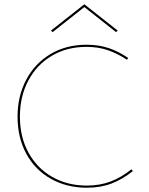

<svg xmlns="http://www.w3.org/2000/svg" viewBox="-20 -872 694 897"><path d="M226 -722 218 -729 374 -852 530 -729 522 -722 374 -839ZM601 -73Q552 -34 501 -14.5Q450 5 386 5Q292 5 218 -36.5Q144 -78 103 -153.5Q62 -229 62 -327Q62 -423 102.5 -499.5Q143 -576 216 -619.5Q289 -663 384 -663Q442 -663 489 -647Q536 -631 579 -601L573 -593Q529 -622 484 -637.5Q439 -653 384 -653Q292 -653 221.5 -611Q151 -569 112 -495Q73 -421 73 -327Q73 -232 113 -159Q153 -86 224 -45.5Q295 -5 386 -5Q446 -5 496.5 -24Q547 -43 594 -81Z"/></svg>

Font: Ysabeau SC Hairline
Style: Regular
Weight: 100
Designer: Christian Thalmann (Catharsis Fonts)
Version: Version 0.003